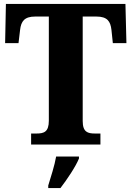

<svg xmlns="http://www.w3.org/2000/svg" viewBox="-20 -734 667 975"><path d="M138 0H490V-56H462C426 -56 400 -63 400 -119V-650H469C525 -650 541 -626 546 -582L553 -515H622L617 -714H10L6 -515H74L82 -582C87 -626 104 -650 159 -650H228V-121C228 -64 203 -56 166 -56H138ZM225 208V221H287C320 178 364 113 381 71V61H265C258 104 237 169 225 208Z"/></svg>

Font: Noto Serif Sinhala SemiCondensed ExtraBold
Style: Regular
Weight: 800
Width: 4
Designer: Jelle Bosma - Monotype Design Team
Foundry: Monotype Imaging Inc.
Version: Version 2.007